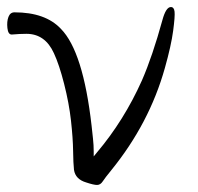

<svg xmlns="http://www.w3.org/2000/svg" viewBox="-26 -515 561 545"><path d="M127 -364Q102 -419 49 -419Q30 -419 8 -417H7Q-3 -417 -5 -435.5Q-7 -454 -2 -467Q3 -480 15 -480Q103 -480 147 -433Q210 -369 234 -158L238 -121Q240 -103 240 -85V-71L249 -82Q326 -173 377 -287Q407 -356 435 -458Q445 -495 459 -495Q468 -495 469.5 -482Q471 -469 465.5 -427.5Q460 -386 442 -322Q398 -165 290 -32Q272 -10 265.5 0Q259 10 249.5 10Q240 10 219 3Q188 -6 184 -33Q182 -51 181.5 -87Q181 -123 175.5 -172.5Q170 -222 156 -277Q142 -332 127 -364Z"/></svg>

Font: LXGW WenKai Light
Style: Regular
Weight: 300
Designer: LXGW / Fontworks Inc.
Foundry: LXGW / Fontworks Inc.
Version: Version 1.501; October 10, 2024